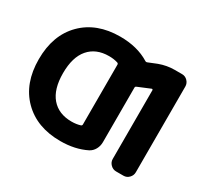

<svg xmlns="http://www.w3.org/2000/svg" viewBox="-149 -963 1280 1195"><g transform="rotate(30 491.0 -365.0)"><path d="M401 -600Q308 -600 256.5 -540Q205 -480 205 -365Q205 -250 256.5 -190Q308 -130 401 -130Q436 -130 464 -139Q472 -142 472 -150V-580Q472 -588 464 -591Q436 -600 401 -600ZM401 10Q232 10 131.5 -91Q31 -192 31 -365Q31 -538 131.5 -639Q232 -740 401 -740Q524 -740 610 -687Q617 -682 625 -685L687 -710Q741 -730 797 -730H850Q873 -730 889.5 -713Q906 -696 906 -673V-57Q906 -34 889.5 -17Q873 0 850 0H797Q774 0 757 -17Q740 -34 740 -57V-551Q740 -554 737.5 -556Q735 -558 732 -557L643 -520Q635 -517 635 -509V-117Q635 -89 622 -65.5Q609 -42 586 -30Q506 10 401 10Z"/></g></svg>

Font: Rounded Mplus 1c ExtraBold
Style: Regular
Weight: 800
Version: Version 1.059.20150529